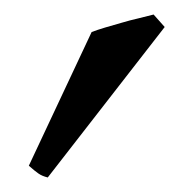

<svg xmlns="http://www.w3.org/2000/svg" viewBox="-20 4 265 263"><path d="M45.4 247.1Q41.5 246.1 38.6 244.9Q35.6 243.7 32.7 241.7Q29.8 239.7 26.9 237.3Q23.9 234.9 19.5 231L105.5 47.9Q113.3 44.9 124 41.7Q134.8 38.6 146.5 35.2Q158.2 31.7 169.7 29.1Q181.2 26.4 190.4 23.9L205.6 41Z"/></svg>

Font: Noto Serif Devanagari
Style: Regular
Weight: 400
Designer: Monotype Design Team
Foundry: Monotype Imaging Inc.
Version: Version 1.01